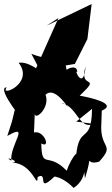

<svg xmlns="http://www.w3.org/2000/svg" viewBox="-20 -863 556 949"><path d="M39 -262 16 -191C133 -258 28 -148 36 -69C-15 -97 93 -61 37 -60C146 -56 164 79 166 12C222 -19 157 99 251 8C216 15 268 -11 344 66C426 12 385 -87 400 19C445 -127 391 -40 470 -64C553 -154 471 -123 481 -255L483 -316C564 -350 427 -381 374 -390C489 -499 366 -414 403 -535C393 -408 343 -526 362 -507C361 -564 258 -495 312 -495C298 -622 279 -540 135 -597C216 -446 152 -563 72 -553C152 -450 -24 -381 13 -431C-48 -432 133 -221 53 -320ZM357 -262 435 -325C432 -131 360 -269 354 -51C392 -158 332 -89 310 -19C215 -117 187 -21 184 -154C233 -126 198 -222 148 -208L152 -303C150 -261 237 -336 201 -404C199 -362 219 -471 317 -332C289 -368 278 -344 286 -352C359 -341 373 -218 441 -251ZM269 -774 153 -514 350 -547 412 -670 433 -843 210 -736Z"/></svg>

Font: Asimov Silicon
Style: Regular
Weight: 400
Designer: Google
Version: Version 2.000980; 2014